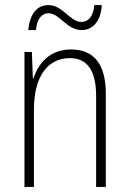

<svg xmlns="http://www.w3.org/2000/svg" viewBox="-20 -733 507 753"><path d="M91 -615H121C125 -662 146 -681 170 -681C214 -681 242 -615 300 -615C342 -615 376 -648 379 -713H350C346 -668 326 -647 299 -647C254 -647 227 -713 170 -713C126 -713 97 -680 91 -615ZM258 -539C175 -539 130 -484 111 -425H109L105 -529H76V0H113V-302C113 -439 171 -505 254 -505C319 -505 357 -461 357 -356V0H395V-365C395 -485 346 -539 258 -539Z"/></svg>

Font: Noto Sans Arabic UI Cn XLt
Style: Regular
Weight: 200
Width: 3
Designer: Monotype Design Team, Nadine Chahine and Nizar Qandah
Foundry: Monotype Imaging Inc.
Version: Version 2.010